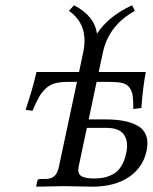

<svg xmlns="http://www.w3.org/2000/svg" viewBox="-20 -700 574 722"><path d="M313.5 -251H376.5Q415 -251 444.1 -245.6Q473.1 -240.2 496.6 -227.8Q520 -215.3 529.3 -191.2Q538.6 -167 531.2 -132.8Q517.6 -69.3 463.9 -33.7Q410.2 2 326.7 2Q306.2 2 274.2 1Q242.2 0 221.2 0L117.7 2L116.2 0L120.1 -19Q121.6 -26.9 129.9 -26.9H148.9Q172.9 -26.9 184.6 -37.8Q196.3 -48.8 201.2 -71.8L269.5 -392.1H238.3Q207.5 -392.1 187.7 -387Q168 -381.8 152.3 -367.4Q136.7 -353 126.5 -334.7Q116.2 -316.4 102.1 -283.2L76.2 -287.1Q102.5 -364.3 117.2 -429.2H277.3L293 -503.9Q314.5 -606.4 239.3 -659.2L258.3 -680.2Q335.4 -640.6 344.7 -573.2Q387.2 -638.7 476.6 -680.2L487.3 -659.2Q389.2 -605 367.2 -503.9L351.1 -429.2H528.3Q516.6 -367.7 511.7 -293.9L481.4 -290Q481.4 -323.2 478.8 -341.1Q476.1 -358.9 466.1 -371.6Q456.1 -384.3 438.7 -388.2Q421.4 -392.1 390.1 -392.1H343.3ZM454.6 -124Q463.9 -167 446.5 -193.1Q429.2 -219.2 379.4 -219.2H306.6L275.9 -74.2Q270.5 -48.8 284.4 -38.8Q298.3 -28.8 335 -28.8Q355.5 -28.8 372.1 -32.5Q388.7 -36.1 406 -45.4Q423.3 -54.7 435.8 -74.7Q448.2 -94.7 454.6 -124Z"/></svg>

Font: Linux Biolinum G
Style: Italic
Weight: 400
Italic angle: -12°
Designer: Philipp H. Poll
Foundry: Philipp H. Poll
Version: Version 0.5.1